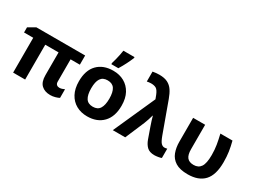

<svg xmlns="http://www.w3.org/2000/svg" viewBox="-53 -1424 2725 2062"><g transform="rotate(30 1309.0 -393.0)"><path d="M635 -107Q652 -107 668 -112Q684 -117 698 -124V-17Q681 -7 651 1.5Q621 10 590 10Q521 10 480.5 -28Q440 -66 440 -150V-432H275V0H126V-432H12V-496L99 -546H704V-432H589V-156Q589 -131 602.5 -119Q616 -107 635 -107Z M1313 -274Q1313 -138 1241.5 -64Q1170 10 1047 10Q971 10 911.5 -23Q852 -56 818 -119.5Q784 -183 784 -274Q784 -410 855 -483Q926 -556 1050 -556Q1127 -556 1186 -523Q1245 -490 1279 -427.5Q1313 -365 1313 -274ZM936 -274Q936 -193 962.5 -151.5Q989 -110 1049 -110Q1108 -110 1134.5 -151.5Q1161 -193 1161 -274Q1161 -355 1134.5 -395.5Q1108 -436 1048 -436Q989 -436 962.5 -395.5Q936 -355 936 -274ZM994 -606V-621Q1002 -645 1009.5 -676Q1017 -707 1024 -739Q1031 -771 1034 -796H1172V-784Q1156 -745 1133 -699Q1110 -653 1081 -606Z M1362 0 1593 -516 1576 -561Q1555 -613 1531 -627Q1507 -641 1467 -641Q1454 -641 1440.5 -639Q1427 -637 1417 -635V-758Q1431 -761 1455.5 -763.5Q1480 -766 1498 -766Q1562 -766 1602.5 -745.5Q1643 -725 1669 -686Q1695 -647 1715 -591L1852 -214Q1875 -152 1894 -133.5Q1913 -115 1934 -115Q1948 -115 1968 -120V-5Q1956 1 1928.5 5.5Q1901 10 1882 10Q1821 10 1789.5 -20.5Q1758 -51 1740 -101L1693 -234Q1682 -266 1672 -296.5Q1662 -327 1657 -349H1654Q1647 -323 1637 -292Q1627 -261 1617 -237L1516 0Z M2294 9Q2196 9 2141.5 -25.5Q2087 -60 2065 -118.5Q2043 -177 2043 -249V-546H2192V-244Q2192 -173 2218 -141.5Q2244 -110 2299 -110Q2358 -110 2387 -153Q2416 -196 2416 -300Q2416 -365 2406.5 -422.5Q2397 -480 2381 -546H2531Q2548 -481 2556.5 -423.5Q2565 -366 2565 -296Q2565 -139 2496.5 -65Q2428 9 2294 9Z"/></g></svg>

Font: Noto IKEA Simplified Chinese
Style: Bold
Weight: 700
Designer: Monotype Design Team
Foundry: Monotype Imaging Inc.
Version: Version 1.100